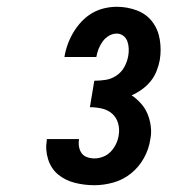

<svg xmlns="http://www.w3.org/2000/svg" viewBox="-20 -863 540 566"><path d="M258 -317Q229 -317 201 -324Q173 -331 152 -348Q131 -365 122 -393Q113 -421 118 -450Q118 -450 118 -451Q118 -452 118 -453H213Q213 -453 213 -452.5Q213 -452 213 -452Q211 -441 213 -430Q215 -419 221 -411Q227 -403 237 -399.5Q247 -396 259 -396Q271 -396 284 -401Q297 -406 306.5 -416Q316 -426 322 -438.5Q328 -451 330 -465Q333 -483 328 -500Q323 -517 310.5 -528Q298 -539 280.5 -543Q263 -547 245 -547L258 -625Q274 -625 291 -627.5Q308 -630 323 -640Q338 -650 346.5 -665.5Q355 -681 358 -698Q360 -709 359.5 -720Q359 -731 355.5 -741Q352 -751 343.5 -757.5Q335 -764 324 -764Q312 -764 301 -757.5Q290 -751 282.5 -740.5Q275 -730 270.5 -718.5Q266 -707 264 -695H170Q173 -714 179.5 -732Q186 -750 196 -767Q206 -784 220 -799Q234 -814 251 -824Q268 -834 287 -838.5Q306 -843 324 -843Q355 -843 383 -832.5Q411 -822 428.5 -799.5Q446 -777 451 -746.5Q456 -716 451 -686Q448 -670 441.5 -653.5Q435 -637 424 -623.5Q413 -610 398.5 -599.5Q384 -589 368 -582Q383 -572 395.5 -558Q408 -544 415 -527Q422 -510 424.5 -490.5Q427 -471 423 -452Q419 -424 404.5 -397.5Q390 -371 366.5 -352Q343 -333 314.5 -325Q286 -317 258 -317Z"/></svg>

Font: Iosevka Slab Heavy Oblique
Style: Regular
Weight: 900
Italic angle: -9°
Monospace: yes
Designer: Belleve Invis
Foundry: Belleve Invis
Version: Version 11.1.1; ttfautohint (v1.8.3)